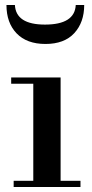

<svg xmlns="http://www.w3.org/2000/svg" viewBox="-20 -753 370 773"><path d="M25 -416V-441H224V-25H304V0H35V-25H114V-416ZM6 -733H40Q44 -654 161 -654Q281 -654 285 -733H319Q319 -663 279 -619.5Q239 -576 163 -576Q88 -576 47 -618.5Q6 -661 6 -733Z"/></svg>

Font: Libre Bodoni
Style: Regular
Weight: 400
Designer: Pablo Impallari, Rodrigo Fuenzalida
Foundry: Pablo Impallari, Rodrigo Fuenzalida
Version: Version 1.001